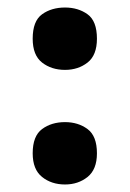

<svg xmlns="http://www.w3.org/2000/svg" viewBox="-20 -479 345 511"><path d="M67 -376Q67 -423 92 -441Q117 -459 153 -459Q188 -459 213 -441Q238 -423 238 -376Q238 -332 213 -312.5Q188 -293 153 -293Q117 -293 92 -312.5Q67 -332 67 -376ZM67 -71Q67 -117 92 -135.5Q117 -154 153 -154Q188 -154 213 -135.5Q238 -117 238 -71Q238 -28 213 -8Q188 12 153 12Q117 12 92 -8Q67 -28 67 -71Z"/></svg>

Font: Noto Sans Kannada
Style: Bold
Weight: 700
Designer: Jelle Bosma - Monotype Design Team
Foundry: Monotype Imaging Inc.
Version: Version 2.005; ttfautohint (v1.8.4.7-5d5b)